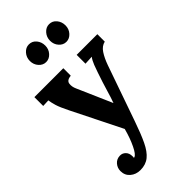

<svg xmlns="http://www.w3.org/2000/svg" viewBox="-309 -824 1169 1169"><g transform="rotate(-45 275.5 -240.0)"><path d="M148 271Q110 271 83.5 248.5Q57 226 57 189Q57 162 74.5 141.5Q92 121 120 120Q142 119 157.5 134.5Q173 150 173 177Q173 180 173 183Q173 186 172 190Q174 190 177 189Q195 183 217 137Q240 90 257 26L99 -291Q71 -347 62.5 -375.5Q54 -404 51 -426L5 -424V-500H254V-436Q217 -432 213.5 -408Q210 -384 222 -358L320 -134Q330 -160 346 -214.5Q362 -269 384 -333Q390 -352 401.5 -381.5Q413 -411 426 -427L369 -424V-500H547V-436Q516 -429 495.5 -398Q475 -367 459 -322L334 35Q306 116 281 168.5Q256 221 225 246Q194 271 148 271ZM381 -600Q354 -600 334.5 -622Q315 -644 315 -675Q315 -706 335 -728.5Q355 -751 382 -751Q411 -751 429.5 -728.5Q448 -706 448 -675Q448 -644 428 -622Q408 -600 381 -600ZM207 -600Q180 -600 160.5 -622Q141 -644 141 -675Q141 -706 161 -728.5Q181 -751 208 -751Q237 -751 255.5 -728.5Q274 -706 274 -675Q274 -644 254 -622Q234 -600 207 -600Z"/></g></svg>

Font: Lora
Style: Bold
Weight: 700
Designer: Olga Karpushina, Alexei Vanyashin (Cyrillic)
Foundry: Cyreal
Version: Version 3.006; ttfautohint (v1.8.4.7-5d5b);gftools[0.9.30]